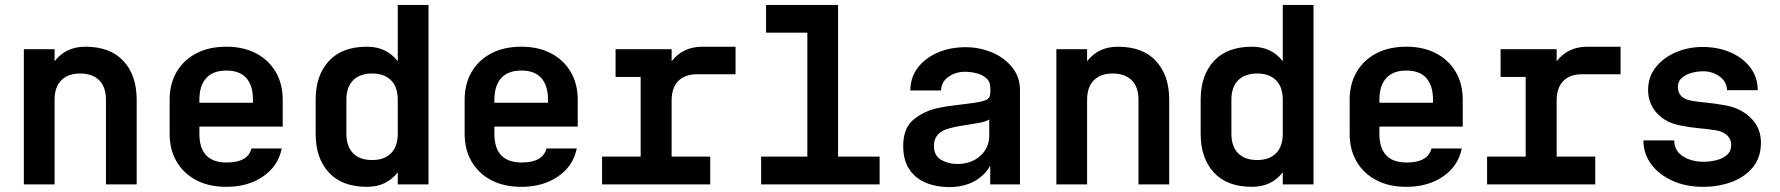

<svg xmlns="http://www.w3.org/2000/svg" viewBox="-20 -750 7240 781"><path d="M77 0V-550H202V-501Q248 -560 327 -560Q429 -560 482.5 -501.5Q536 -443 536 -345V0H411V-344Q411 -396 383.5 -423.5Q356 -451 306 -451Q257 -451 229.5 -423.5Q202 -396 202 -344V0Z M901 10Q830 10 778.5 -17Q727 -44 698.5 -92.5Q670 -141 670 -206V-344Q670 -409 698.5 -457.5Q727 -506 778.5 -533Q830 -560 901 -560Q970 -560 1021.5 -533Q1073 -506 1101.5 -457.5Q1130 -409 1130 -344V-235H791V-206Q791 -89 902 -89Q988 -89 1003 -146H1126Q1112 -75 1050.5 -32.5Q989 10 901 10ZM791 -332H1009V-345Q1009 -402 982 -432.5Q955 -463 901 -463Q846 -463 818.5 -432Q791 -401 791 -344Z M1723 0H1598V-49Q1552 10 1473 10Q1371 10 1317.5 -48.5Q1264 -107 1264 -205V-345Q1264 -443 1317.5 -501.5Q1371 -560 1473 -560Q1552 -560 1598 -501V-730H1723ZM1494 -451Q1444 -451 1416.5 -423.5Q1389 -396 1389 -344V-206Q1389 -154 1416.5 -126.5Q1444 -99 1494 -99Q1543 -99 1570.5 -126.5Q1598 -154 1598 -206V-344Q1598 -396 1570.5 -423.5Q1543 -451 1494 -451Z M2101 10Q2030 10 1978.5 -17Q1927 -44 1898.5 -92.5Q1870 -141 1870 -206V-344Q1870 -409 1898.5 -457.5Q1927 -506 1978.5 -533Q2030 -560 2101 -560Q2170 -560 2221.5 -533Q2273 -506 2301.5 -457.5Q2330 -409 2330 -344V-235H1991V-206Q1991 -89 2102 -89Q2188 -89 2203 -146H2326Q2312 -75 2250.5 -32.5Q2189 10 2101 10ZM1991 -332H2209V-345Q2209 -402 2182 -432.5Q2155 -463 2101 -463Q2046 -463 2018.5 -432Q1991 -401 1991 -344Z M2429 0V-113H2586V-437H2484V-550H2712V-501Q2758 -560 2837 -560H2972V-448H2816Q2766 -448 2739 -420.5Q2712 -393 2712 -341V-113H2869V0Z M3076 0V-113H3264V-617H3096V-730H3389V-113H3558V0Z M3841 11Q3789 11 3746.5 -6.5Q3704 -24 3679 -61Q3654 -98 3654 -156Q3654 -226 3692 -260Q3730 -294 3788 -309Q3819 -316 3843 -319Q3867 -322 3891 -325Q3915 -328 3945 -332Q3968 -335 3988 -342Q4008 -349 4008 -372V-375H4009L4008 -395Q4008 -418 3992 -432Q3976 -446 3952.5 -452Q3929 -458 3905 -458Q3867 -458 3838 -437.5Q3809 -417 3808 -382H3683Q3683 -434 3712.5 -473.5Q3742 -513 3793 -535.5Q3844 -558 3908 -558Q3964 -558 4014.5 -537Q4065 -516 4097 -476.5Q4129 -437 4129 -383V0H4008V-76Q3984 -34 3941 -11.5Q3898 11 3841 11ZM3873 -83Q3931 -83 3967.5 -116Q4004 -149 4004 -199V-264Q3990 -255 3958.5 -249.5Q3927 -244 3891.5 -238.5Q3856 -233 3829 -224Q3779 -206 3779 -157Q3779 -117 3808 -100Q3837 -83 3873 -83Z M4277 0V-550H4402V-501Q4448 -560 4527 -560Q4629 -560 4682.5 -501.5Q4736 -443 4736 -345V0H4611V-344Q4611 -396 4583.5 -423.5Q4556 -451 4506 -451Q4457 -451 4429.5 -423.5Q4402 -396 4402 -344V0Z M5323 0H5198V-49Q5152 10 5073 10Q4971 10 4917.5 -48.5Q4864 -107 4864 -205V-345Q4864 -443 4917.5 -501.5Q4971 -560 5073 -560Q5152 -560 5198 -501V-730H5323ZM5094 -451Q5044 -451 5016.5 -423.5Q4989 -396 4989 -344V-206Q4989 -154 5016.5 -126.5Q5044 -99 5094 -99Q5143 -99 5170.5 -126.5Q5198 -154 5198 -206V-344Q5198 -396 5170.5 -423.5Q5143 -451 5094 -451Z M5701 10Q5630 10 5578.5 -17Q5527 -44 5498.5 -92.5Q5470 -141 5470 -206V-344Q5470 -409 5498.5 -457.5Q5527 -506 5578.5 -533Q5630 -560 5701 -560Q5770 -560 5821.5 -533Q5873 -506 5901.5 -457.5Q5930 -409 5930 -344V-235H5591V-206Q5591 -89 5702 -89Q5788 -89 5803 -146H5926Q5912 -75 5850.5 -32.5Q5789 10 5701 10ZM5591 -332H5809V-345Q5809 -402 5782 -432.5Q5755 -463 5701 -463Q5646 -463 5618.5 -432Q5591 -401 5591 -344Z M6029 0V-113H6186V-437H6084V-550H6312V-501Q6358 -560 6437 -560H6572V-448H6416Q6366 -448 6339 -420.5Q6312 -393 6312 -341V-113H6469V0Z M6907 10Q6838 10 6783.5 -14.5Q6729 -39 6697 -81.5Q6665 -124 6665 -179H6790Q6791 -136 6826 -114Q6861 -92 6909 -92Q6936 -92 6962 -98.5Q6988 -105 7005 -120Q7022 -135 7022 -161Q7022 -184 7005.5 -199.5Q6989 -215 6960 -220Q6928 -225 6890 -228.5Q6852 -232 6819 -239Q6758 -249 6721 -288.5Q6684 -328 6684 -384Q6684 -438 6716 -477.5Q6748 -517 6798.5 -538Q6849 -559 6905 -559Q6969 -559 7020 -536.5Q7071 -514 7100.5 -474.5Q7130 -435 7130 -383H7005Q7004 -418 6975 -439Q6946 -460 6908 -460Q6884 -460 6860.5 -453.5Q6837 -447 6821 -433Q6805 -419 6805 -396Q6805 -374 6819 -359Q6833 -344 6868 -339Q6885 -336 6920.5 -332.5Q6956 -329 6990 -323Q7057 -313 7100 -272Q7143 -231 7143 -170Q7143 -110 7110.5 -70Q7078 -30 7024.5 -10Q6971 10 6907 10Z"/></svg>

Font: Tiny
Style: Bold
Weight: 700
Monospace: yes
Designer: Philipp Nurullin, Konstantin Bulenkov
Foundry: JetBrains
Version: Version 2.251; ttfautohint (v1.8.4.7-5d5b)